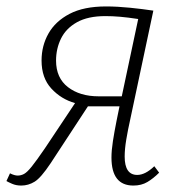

<svg xmlns="http://www.w3.org/2000/svg" viewBox="-40 -566 555 596"><path d="M26 10Q10 10 -2.5 4.5Q-15 -1 -20 -4L-9 -28Q5 -21 15 -21Q25 -21 34.5 -26Q44 -31 58.5 -49Q73 -67 99 -105L193 -246Q150 -258 119.5 -291Q89 -324 89 -378Q89 -424 110.5 -462Q132 -500 176 -523Q220 -546 289 -546Q324 -546 363.5 -542Q403 -538 436 -533L364 -194Q357 -163 352 -133Q347 -103 347 -80Q347 -23 386 -23Q411 -23 439 -50L454 -30Q436 -12 417.5 -1Q399 10 374 10Q306 10 306 -77Q306 -99 310.5 -128Q315 -157 322 -192L331 -236H233L117 -59Q87 -14 67.5 -2Q48 10 26 10ZM266 -267H338L389 -507Q356 -512 332.5 -514Q309 -516 287 -516Q233 -516 199 -497Q165 -478 149.5 -446.5Q134 -415 134 -378Q134 -324 171 -295.5Q208 -267 266 -267Z"/></svg>

Font: Noto Serif SemiCondensed ExtraLight
Style: Italic
Weight: 200
Width: 4
Italic angle: -12°
Designer: Monotype Design Team
Foundry: Monotype Imaging Inc.
Version: Version 2.013